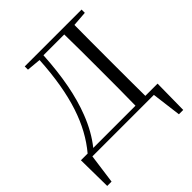

<svg xmlns="http://www.w3.org/2000/svg" viewBox="-247 -889 1254 1254"><g transform="rotate(-45 380.5 -261.5)"><path d="M517 0H653L679 205H719L722 -35H609C608 -135 608 -238 608 -354V-385C608 -491 608 -591 609 -690L713 -698V-728H188V-698L286 -689C268 -380 198 -180 76 -35H14L17 205H57L85 0ZM518 -35H128C171 -89 208 -153 238 -231C286 -354 315 -504 326 -693H518C520 -594 520 -491 520 -385V-354C520 -237 520 -135 518 -35Z"/></g></svg>

Font: Harano Aji Mincho KR
Style: Regular
Weight: 400
Foundry: Masamichi Hosoda
Version: HaranoAjiMinchoKR-Regular version 20230610;ttx 4.39.4